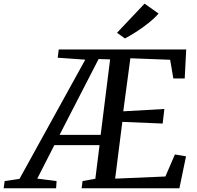

<svg xmlns="http://www.w3.org/2000/svg" viewBox="-106 -1008 1056 1028"><path d="M-86.5 0 -81 -38.5 -1.5 -50.5 350.5 -688.5 203 -699 208.5 -743H891L883 -588H822L805 -688L592 -696L554 -412L774 -424.5L765 -346.5L549 -355.5L510.5 -51.5L779.5 -63L830.5 -181L890 -171L854.5 0H331L336 -38.5L404.5 -51L427 -231H185L93.5 -51.5L197 -38.5L194.5 0ZM213 -286H433L483.5 -690L422 -692ZM563 -802 520.5 -832.5 668 -988.5 743 -935.5Q721 -910 688.2 -884Q655.5 -858 622 -836.8Q588.5 -815.5 563 -802Z"/></svg>

Font: Merriweather 24pt
Style: Italic
Weight: 400
Italic angle: -7.8°
Designer: Eben Sorkin
Foundry: Eben Sorkin
Version: Version 2.101